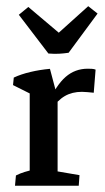

<svg xmlns="http://www.w3.org/2000/svg" viewBox="-20 -592 336 612"><path d="M74.7 -2.9V-315.4L163.6 -290.5V-2.9ZM27.8 0 30.8 -32.7Q44.4 -39.6 58.6 -43.9Q72.8 -48.3 86.9 -51.8L74.7 -12.7V-82H163.6V-12.7L153.3 -47.4L233.4 -33.7L231 0ZM142.6 -242.2 132.8 -261.7Q159.2 -320.8 189.2 -346.9Q219.2 -373 259.8 -373Q266.1 -373 272.9 -372.6Q279.8 -372.1 284.7 -370.1L278.8 -296.4Q269.5 -297.4 259 -298.3Q248.5 -299.3 241.2 -299.3Q210 -299.3 186.8 -285.9Q163.6 -272.5 142.6 -242.2ZM74.7 -249.5V-312L88.9 -287.1L21.5 -320.8L23.9 -344.7Q46.9 -355.5 76.7 -362.5Q106.4 -369.6 139.2 -372.6L160.6 -292ZM134.3 -421.4 40 -544.9 70.3 -569.8 202.6 -458ZM134.3 -421.4V-458L261.2 -572.3L291 -548.8L198.7 -423.8Q182.1 -421.4 168 -420.7Q153.8 -419.9 134.3 -421.4Z"/></svg>

Font: Markazi Text Medium
Style: Regular
Weight: 500
Designer: Borna Izadpanah (Arabic designer), Fiona Ross (Arabic design director) and Florian Runge (Latin designer)
Foundry: Borna Izadpanah and Florian Runge
Version: Version 1.001